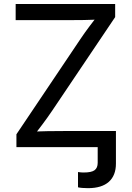

<svg xmlns="http://www.w3.org/2000/svg" viewBox="-20 -748 669 976"><path d="M376.5 204.1V126.5Q384.8 127.9 392.3 128.4Q399.9 128.9 405.3 128.9Q445.8 128.9 461.2 116.9Q476.6 105 476.6 79.6V0H569.3V83.5Q569.3 144 533.2 176.3Q497.1 208.5 427.2 208.5Q411.6 208.5 397.7 207.3Q383.8 206.1 376.5 204.1ZM63.5 0V-65.4L388.7 -549.3Q410.6 -582 435.5 -615Q460.4 -647.9 485.4 -680.2L495.6 -649.9Q450.7 -647 405.3 -646.2Q359.9 -645.5 314.9 -645.5H59.6V-727.5H565.4V-661.1L245.1 -185.1Q221.7 -150.4 195.6 -115.7Q169.4 -81.1 143.6 -47.4L133.3 -77.6Q178.2 -80.6 222.9 -81.3Q267.6 -82 312.5 -82H569.3V0Z"/></svg>

Font: Atlassian Sans
Style: Regular
Weight: 400
Designer: Rasmus Andersson
Foundry: Modifications by Atlassian Pty Ltd, manufactured by rsms
Version: Version 4.001;git-9221beed3